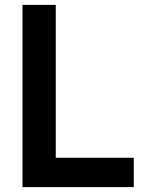

<svg xmlns="http://www.w3.org/2000/svg" viewBox="-20 -765 583 785"><path d="M72 0H527V-120H208V-745H72Z"/></svg>

Font: Plus Jakarta Sans
Style: Bold
Weight: 700
Designer: Gumpita Rahayu
Foundry: Tokotype
Version: Version 2.004; ttfautohint (v1.8.3)